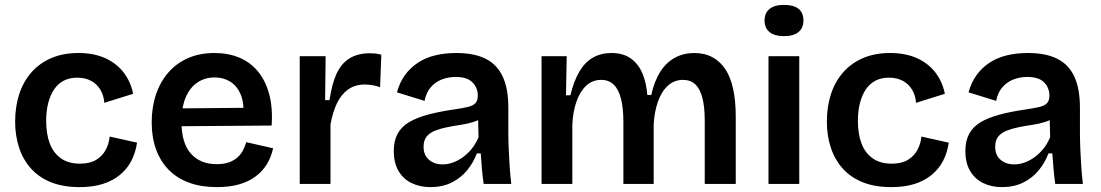

<svg xmlns="http://www.w3.org/2000/svg" viewBox="-20 -753 4506 786"><path d="M306 13Q238 13 188.5 -7Q139 -27 106.5 -63.5Q74 -100 58 -149Q42 -198 42 -255Q42 -316 58.5 -367Q75 -418 108 -456Q141 -494 189.5 -515Q238 -536 301 -536Q364 -536 410.5 -515Q457 -494 486 -456.5Q515 -419 525 -369L407 -332Q405 -362 391 -385.5Q377 -409 353 -422Q329 -435 296 -435Q264 -435 240.5 -422.5Q217 -410 201.5 -387Q186 -364 177.5 -331.5Q169 -299 169 -259Q169 -204 184 -165Q199 -126 230 -104.5Q261 -83 307 -83Q348 -83 373.5 -98.5Q399 -114 412.5 -139Q426 -164 429 -194L541 -169Q535 -128 518 -95Q501 -62 471.5 -37.5Q442 -13 401 0Q360 13 306 13Z M867 13Q804 13 754.5 -5Q705 -23 671 -57.5Q637 -92 619 -141Q601 -190 601 -252Q601 -314 618.5 -366Q636 -418 669 -456Q702 -494 749.5 -515Q797 -536 858 -536Q915 -536 960 -517Q1005 -498 1036 -460.5Q1067 -423 1082 -367.5Q1097 -312 1092 -239L683 -236V-309L1019 -312L975 -271Q981 -328 966 -364.5Q951 -401 923 -418.5Q895 -436 859 -436Q818 -436 787 -414.5Q756 -393 739.5 -352.5Q723 -312 723 -254Q723 -167 761.5 -124Q800 -81 867 -81Q897 -81 917.5 -88.5Q938 -96 952 -108.5Q966 -121 974.5 -137Q983 -153 988 -171L1098 -146Q1090 -109 1072 -80Q1054 -51 1025.5 -30Q997 -9 958 2Q919 13 867 13Z M1207 0V-262V-523H1313L1311 -343H1329Q1338 -407 1357 -449.5Q1376 -492 1410 -513.5Q1444 -535 1494 -535Q1504 -535 1515.5 -534Q1527 -533 1541 -529L1536 -396Q1520 -402 1503.5 -404.5Q1487 -407 1473 -407Q1434 -407 1405.5 -387Q1377 -367 1359.5 -330.5Q1342 -294 1333 -244V0Z M1742 13Q1699 13 1665 -3.5Q1631 -20 1611.5 -53Q1592 -86 1592 -135Q1592 -176 1607.5 -205Q1623 -234 1654 -252.5Q1685 -271 1731 -283.5Q1777 -296 1839 -305Q1873 -310 1894.5 -315Q1916 -320 1926 -330.5Q1936 -341 1936 -362Q1936 -393 1914.5 -415.5Q1893 -438 1845 -438Q1816 -438 1789.5 -428Q1763 -418 1744 -396.5Q1725 -375 1718 -340L1605 -375Q1616 -415 1637 -444.5Q1658 -474 1689 -495Q1720 -516 1760 -526Q1800 -536 1848 -536Q1921 -536 1968 -512.5Q2015 -489 2038 -439.5Q2061 -390 2061 -312V-214Q2061 -180 2062.5 -143.5Q2064 -107 2066.5 -70.5Q2069 -34 2073 0H1960Q1956 -28 1953 -60Q1950 -92 1948 -125H1932Q1918 -87 1892 -55.5Q1866 -24 1828.5 -5.5Q1791 13 1742 13ZM1792 -80Q1812 -80 1832.5 -87Q1853 -94 1873 -108Q1893 -122 1910 -142.5Q1927 -163 1939 -191L1937 -280L1961 -276Q1944 -262 1919 -254Q1894 -246 1866.5 -242Q1839 -238 1811.5 -232.5Q1784 -227 1762 -218.5Q1740 -210 1727 -194.5Q1714 -179 1714 -152Q1714 -118 1736 -99Q1758 -80 1792 -80Z M2197 0V-331V-523H2300L2297 -363H2315Q2329 -421 2351.5 -459.5Q2374 -498 2407 -517Q2440 -536 2483 -536Q2531 -536 2562 -514Q2593 -492 2609.5 -453.5Q2626 -415 2630 -364H2646Q2659 -422 2683.5 -460Q2708 -498 2743.5 -517Q2779 -536 2822 -536Q2864 -536 2896 -519Q2928 -502 2949.5 -469.5Q2971 -437 2981.5 -388Q2992 -339 2992 -275V0H2865V-259Q2865 -315 2855.5 -352Q2846 -389 2826.5 -407.5Q2807 -426 2776 -426Q2741 -426 2715 -403Q2689 -380 2674 -338.5Q2659 -297 2656 -244V0H2532V-253Q2532 -311 2522 -349.5Q2512 -388 2492 -407Q2472 -426 2441 -426Q2405 -426 2379.5 -402Q2354 -378 2339.5 -336Q2325 -294 2323 -242V0Z M3126 0V-523H3252V0ZM3189 -605Q3151 -605 3130.5 -621.5Q3110 -638 3110 -669Q3110 -700 3130.5 -716.5Q3151 -733 3189 -733Q3229 -733 3249 -717Q3269 -701 3269 -669Q3269 -638 3248.5 -621.5Q3228 -605 3189 -605Z M3629 13Q3561 13 3511.5 -7Q3462 -27 3429.5 -63.5Q3397 -100 3381 -149Q3365 -198 3365 -255Q3365 -316 3381.5 -367Q3398 -418 3431 -456Q3464 -494 3512.5 -515Q3561 -536 3624 -536Q3687 -536 3733.5 -515Q3780 -494 3809 -456.5Q3838 -419 3848 -369L3730 -332Q3728 -362 3714 -385.5Q3700 -409 3676 -422Q3652 -435 3619 -435Q3587 -435 3563.5 -422.5Q3540 -410 3524.5 -387Q3509 -364 3500.5 -331.5Q3492 -299 3492 -259Q3492 -204 3507 -165Q3522 -126 3553 -104.5Q3584 -83 3630 -83Q3671 -83 3696.5 -98.5Q3722 -114 3735.5 -139Q3749 -164 3752 -194L3864 -169Q3858 -128 3841 -95Q3824 -62 3794.5 -37.5Q3765 -13 3724 0Q3683 13 3629 13Z M4082 13Q4039 13 4005 -3.5Q3971 -20 3951.5 -53Q3932 -86 3932 -135Q3932 -176 3947.5 -205Q3963 -234 3994 -252.5Q4025 -271 4071 -283.5Q4117 -296 4179 -305Q4213 -310 4234.5 -315Q4256 -320 4266 -330.5Q4276 -341 4276 -362Q4276 -393 4254.5 -415.5Q4233 -438 4185 -438Q4156 -438 4129.5 -428Q4103 -418 4084 -396.5Q4065 -375 4058 -340L3945 -375Q3956 -415 3977 -444.5Q3998 -474 4029 -495Q4060 -516 4100 -526Q4140 -536 4188 -536Q4261 -536 4308 -512.5Q4355 -489 4378 -439.5Q4401 -390 4401 -312V-214Q4401 -180 4402.5 -143.5Q4404 -107 4406.5 -70.5Q4409 -34 4413 0H4300Q4296 -28 4293 -60Q4290 -92 4288 -125H4272Q4258 -87 4232 -55.5Q4206 -24 4168.5 -5.5Q4131 13 4082 13ZM4132 -80Q4152 -80 4172.5 -87Q4193 -94 4213 -108Q4233 -122 4250 -142.5Q4267 -163 4279 -191L4277 -280L4301 -276Q4284 -262 4259 -254Q4234 -246 4206.5 -242Q4179 -238 4151.5 -232.5Q4124 -227 4102 -218.5Q4080 -210 4067 -194.5Q4054 -179 4054 -152Q4054 -118 4076 -99Q4098 -80 4132 -80Z"/></svg>

Font: Bricolage Grotesque 96pt ExtraBold SemiBold
Style: Regular
Weight: 600
Version: Version 1.001;gftools[0.9.33.dev8+g029e19f]